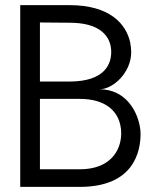

<svg xmlns="http://www.w3.org/2000/svg" viewBox="-20 -731 616 751"><path d="M136.2 -344.2H292C391.1 -344.2 439 -297.9 450.7 -241.2C453.1 -231 454.1 -220.7 454.1 -210C454.1 -140.1 409.2 -68.8 292 -68.8H136.2ZM136.2 -643.1C153.8 -643.1 236.8 -642.1 252 -642.1C368.2 -642.1 403.8 -592.8 412.6 -551.8C414.6 -543 415 -534.7 415 -526.9C415 -483.9 393.1 -412.1 252 -412.1H136.2ZM59.1 -710.9V0H292C504.9 0 529.8 -140.1 529.8 -207C529.8 -217.3 528.8 -229 525.9 -242.2C513.2 -302.7 467.8 -381.8 369.1 -381.8C421.9 -381.8 493.2 -446.8 493.2 -526.9C493.2 -539.1 491.7 -551.8 489.3 -564.5C474.1 -635.3 412.1 -710.9 252 -710.9Z"/></svg>

Font: Tuffy
Style: Regular
Weight: 500
Designer: Thatcher Ulrich, Karoly Barta and Michael Everson
Version: Version 001.270